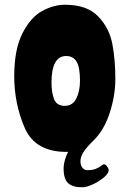

<svg xmlns="http://www.w3.org/2000/svg" viewBox="-20 -618 546 809"><path d="M438 99Q438 112 419 128.5Q400 145 374 157.5Q348 170 330 171Q289 172 268.5 155Q248 138 248 91Q248 72 257 45Q259 38 267 22H260Q128 22 84 -79.5Q40 -181 40 -297Q40 -409 74 -476.5Q108 -544 156.5 -571Q205 -598 254 -598Q346 -598 393 -549.5Q440 -501 453 -434.5Q466 -368 466 -285Q466 -216 442.5 -143Q419 -70 374 -26Q347 0 333 21Q319 42 319 61Q319 79 327.5 89Q336 99 347 99Q370 99 383.5 93.5Q397 88 406 81Q415 74 418 74Q424 74 431 83Q438 92 438 99ZM317 -278Q317 -335 302.5 -358.5Q288 -382 259 -382Q197 -382 197 -270Q197 -228 208 -200Q219 -172 253 -172Q286 -172 301.5 -203Q317 -234 317 -278Z"/></svg>

Font: Barriecito
Style: Regular
Weight: 400
Designer: Pablo Cosgaya & Sergio Jiménez
Foundry: Pablo Cosgaya & Sergio Jiménez
Version: Version 1.001